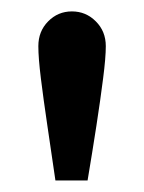

<svg xmlns="http://www.w3.org/2000/svg" viewBox="-20 -788 251 335"><path d="M76.7 -473.1Q69.3 -523.9 62.5 -569.8Q55.7 -615.7 51.3 -651.4Q46.9 -687 46.9 -707.5Q46.9 -733.4 64 -750.7Q81.1 -768.1 105.5 -768.1Q129.9 -768.1 147.2 -750.7Q164.6 -733.4 164.6 -707.5Q164.6 -687.5 159.9 -651.1Q155.3 -614.7 148.2 -568.6Q141.1 -522.5 132.8 -473.1Z"/></svg>

Font: Reddit Sans Condensed SemiBold
Style: Regular
Weight: 600
Designer: Stephen Hutchings
Foundry: Reddit
Version: Version 1.014